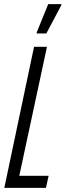

<svg xmlns="http://www.w3.org/2000/svg" viewBox="-20 -916 319 936"><path d="M1 0 146 -688H209L74 -59H217L204 0ZM159 -753V-758L215 -896H279V-891L206 -753Z"/></svg>

Font: Saira Ultra Condensed
Style: Italic
Weight: 400
Width: 1
Italic angle: -12°
Designer: Hector Gatti with collaboration of the Omnibus-Type team
Foundry: Omnibus-Type
Version: Version 1.001; ttfautohint (v1.8)